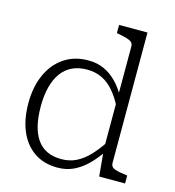

<svg xmlns="http://www.w3.org/2000/svg" viewBox="-113 -854 876 960"><g transform="rotate(15 325.0 -373.5)"><path d="M532 -83Q532 -61 554.5 -53.5Q577 -46 614 -42L619 -41V0H485L473 -130L472 -133V-669Q472 -684 463.5 -691.5Q455 -699 438 -704Q421 -709 394 -714L385 -716V-758H532ZM284 -547Q328 -547 364 -531Q400 -515 430 -484.5Q460 -454 484 -410L480 -356Q457 -402 429.5 -434.5Q402 -467 367.5 -484Q333 -501 289 -501Q246 -501 213 -485.5Q180 -470 157.5 -439.5Q135 -409 123.5 -364.5Q112 -320 112 -264Q112 -209 122 -166.5Q132 -124 152.5 -94.5Q173 -65 204.5 -50Q236 -35 279 -35Q321 -35 355.5 -52Q390 -69 420.5 -101Q451 -133 480 -177L483 -128Q453 -84 420.5 -53Q388 -22 351.5 -5.5Q315 11 271 11Q200 11 150 -23.5Q100 -58 74 -119.5Q48 -181 48 -264Q48 -347 76.5 -411Q105 -475 158 -511Q211 -547 284 -547Z"/></g></svg>

Font: Roboto Serif ExtraLight
Style: Regular
Weight: 250
Version: Version 1.007